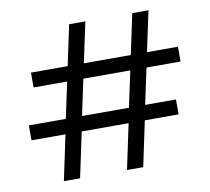

<svg xmlns="http://www.w3.org/2000/svg" viewBox="-78 -787 958 875"><g transform="rotate(-10 401.0 -350.0)"><path d="M192.8 -208.9H35.5V-277.9H206.5L242 -444.5H86.7V-513.1H256.5L296.2 -700H371.2L331.4 -513.1H548.6L588.4 -700H663.4L623.6 -513.1H766.9V-444.5H609.2L573.6 -277.9H716.2V-208.9H559.9L515.6 0H440.6L484.9 -208.9H267.8L223.5 0H148.5ZM498.6 -277.9 534.2 -444.5H317L281.5 -277.9Z"/></g></svg>

Font: AF Albert Sans Medium
Style: Regular
Weight: 500
Designer: Andreas Rasmussen
Foundry: a.Foundry
Version: Version 1.300;Glyphs 3.2 (3231)